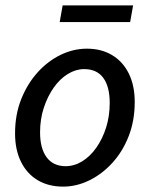

<svg xmlns="http://www.w3.org/2000/svg" viewBox="-20 -682 558 714"><path d="M215 12Q160 12 120 -12Q80 -36 58 -80.5Q36 -125 36 -186Q36 -256 59 -313.5Q82 -371 120 -413Q158 -455 205.5 -478Q253 -501 303 -501Q357 -501 397 -477Q437 -453 459 -408.5Q481 -364 481 -303Q481 -233 458.5 -175.5Q436 -118 397.5 -76Q359 -34 311.5 -11Q264 12 215 12ZM224 -64Q256 -64 285.5 -82Q315 -100 338 -132.5Q361 -165 374.5 -207.5Q388 -250 388 -299Q388 -360 364 -392.5Q340 -425 293 -425Q262 -425 232.5 -407Q203 -389 180 -356.5Q157 -324 143 -281.5Q129 -239 129 -190Q129 -130 153.5 -97Q178 -64 224 -64ZM202 -600 213 -662H475L464 -600Z"/></svg>

Font: Source Sans 3 ExtraLight Medium
Style: Italic
Weight: 500
Italic angle: -11°
Version: Version 3.052;hotconv 1.1.0;makeotfexe 2.6.0